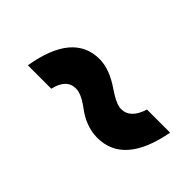

<svg xmlns="http://www.w3.org/2000/svg" viewBox="-10 -586 522 522"><g transform="rotate(45 251.0 -325.0)"><path d="M334 -247Q289 -247 247 -280Q218 -301 198 -301Q162 -301 151 -253H61Q86 -403 187 -403Q226 -403 272 -371Q306 -348 324 -348Q360 -348 375 -397H464Q436 -247 334 -247Z"/></g></svg>

Font: Argentum Sans Medium
Style: Italic
Weight: 500
Italic angle: -11°
Designer: Julieta Ulanovsky (font), Cristiano Sobral (main changes and remaster)
Foundry: Julieta Ulanovsky (font), Cristiano Sobral (main changes and remaster)
Version: Version 2.007;June 15, 2022;FontCreator 14.0.0.2814 64-bit; 